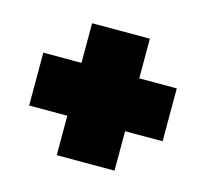

<svg xmlns="http://www.w3.org/2000/svg" viewBox="-59 -458 454 435"><g transform="rotate(15 168.0 -240.0)"><path d="M107.5 -85.5H243V-178H331V-302H243V-395H107.5V-302H18V-178H107.5Z"/></g></svg>

Font: Anybody SemiExpanded ExtraBold
Style: Regular
Weight: 800
Width: 6
Version: Version 1.113;gftools[0.9.25]